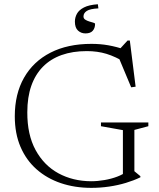

<svg xmlns="http://www.w3.org/2000/svg" viewBox="-20 -898 770 928"><path d="M629.5 -70.5 658.5 -46.5V-41Q626.5 -25.5 588.2 -14Q550 -2.5 507.5 3.8Q465 10 421 10Q341.5 10 274.2 -12.8Q207 -35.5 157 -79.5Q107 -123.5 79.2 -188Q51.5 -252.5 51.5 -336Q51.5 -444 96.2 -522.5Q141 -601 224 -643.5Q307 -686 422 -686Q465 -686 504.2 -679Q543.5 -672 586.5 -657.5L556.5 -658.5L596.5 -702H607.5L635.5 -479L614 -476L546 -638.5L589 -594Q538 -624.5 494.5 -637.8Q451 -651 399.5 -651Q331 -651 277.8 -632Q224.5 -613 187.5 -575.5Q150.5 -538 131.2 -483Q112 -428 112 -355.5Q111.5 -247 152 -172.8Q192.5 -98.5 262.2 -60.5Q332 -22.5 420 -22Q452 -22 485.2 -27.8Q518.5 -33.5 547.2 -44.5Q576 -55.5 593 -70L574 -31.5V-269L468 -288V-306H697V-288L629.5 -270ZM439.5 -782.5Q439.5 -762 428.2 -749.2Q417 -736.5 393 -736.5Q372 -736.5 357 -750.2Q342 -764 342 -793.5Q342 -813.5 351.8 -831.5Q361.5 -849.5 385.8 -862Q410 -874.5 453 -877.5L455.5 -857.5Q415 -855.5 399.2 -845Q383.5 -834.5 383.5 -818.5Q383.5 -808.5 392 -803Q400.5 -797.5 411.5 -794.2Q422.5 -791 431 -788.5Q439.5 -786 439.5 -782.5Z"/></svg>

Font: Newsreader 16pt 16pt Light
Style: Regular
Weight: 300
Version: Version 1.003